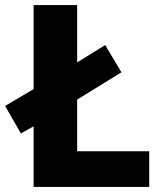

<svg xmlns="http://www.w3.org/2000/svg" viewBox="-29 -734 640 754"><path d="M103 0V-238L53 -210L-9 -318L103 -384V-714H274V-489L384 -557L448 -450L274 -343V-140H557V0Z"/></svg>

Font: Noto Sans Canadian Aboriginal ExtraBold
Style: Regular
Weight: 800
Designer: Monotype Design Team, Typotheque's Kevin King
Foundry: Monotype Imaging Inc.
Version: Version 2.004; ttfautohint (v1.8.4.7-5d5b)